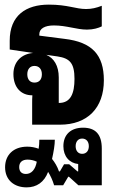

<svg xmlns="http://www.w3.org/2000/svg" viewBox="-20 -539 503 830"><path d="M119 0H239C358 0 429 -72 429 -192C429 -302 378 -357 259 -371L150 -385V-391C150 -415 173 -429 213 -429C268 -429 311 -411 356 -411C384 -411 406 -418 420 -425V-514C397 -505 376 -500 352 -500C307 -500 273 -519 191 -519C93 -519 22 -473 22 -363V-325L123 -310C73 -306 38 -272 38 -219C38 -160 72 -127 119 -127H120C119 -116 119 -105 119 -92ZM229 -295C281 -287 302 -267 302 -198C302 -136 286 -94 235 -94H234V-204C234 -255 213 -288 180 -302ZM129 -182C110 -182 98 -195 98 -218C98 -240 110 -254 129 -254C149 -254 161 -240 161 -218C161 -195 149 -182 129 -182ZM95 271C138 271 171 249 188 204C198 220 207 239 214 262H253L275 225H278L319 262H420V103C420 42 393 13 339 13C286 13 254 43 254 93C254 137 280 166 318 170C318 174 318 178 318 181V202H315L279 171H257L239 202H235C228 181 217 163 205 148C212 117 217 87 217 65H150C150 79 149 92 147 104C131 98 115 95 98 95C38 95 2 131 2 184C2 240 42 271 95 271ZM335 126C318 126 307 113 307 93C307 73 318 60 335 60C353 60 364 73 364 93C364 113 353 126 335 126ZM63 183C63 162 77 151 99 151C113 151 126 154 139 160C133 194 116 213 92 213C74 213 63 203 63 183Z"/></svg>

Font: Noto Sans Thai Looped UI Narrow
Style: Bold
Weight: 700
Width: 4
Designer: Cadson Demak Team
Foundry: Cadson Demak Co., Ltd.
Version: Version 1.000